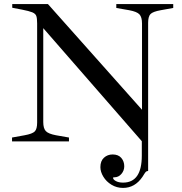

<svg xmlns="http://www.w3.org/2000/svg" viewBox="-20 -693 893 941"><path d="M472 126Q472 96 489.5 80Q507 64 532 64Q560 64 574.5 81Q589 98 589 122Q589 143 575 159.5Q561 176 540 176Q534 176 534 178Q534 187 548 194.5Q562 202 583 202Q675 202 675 70V-1L192 -555V-95Q192 -64 204.5 -50.5Q217 -37 255 -30L318 -19V0H39V-19L100 -30Q139 -37 150.5 -49Q162 -61 162 -92V-578Q162 -603 158 -614.5Q154 -626 138.5 -632.5Q123 -639 87 -646L40 -655V-673H215L676 -155V-578Q676 -609 663.5 -622.5Q651 -636 613 -643L550 -654V-673H829V-654L768 -643Q729 -636 717.5 -624Q706 -612 706 -581V145Q699 145 695 149Q691 153 686.5 160.5Q682 168 678 174Q641 228 583 228Q552 228 526.5 212.5Q501 197 486.5 173Q472 149 472 126Z"/></svg>

Font: Ibarra Real Nova
Style: Regular
Weight: 400
Designer: Jose Maria Ribagorda & Octavio Pardo
Foundry: Jose Maria Ribagorda
Version: Version 1.014